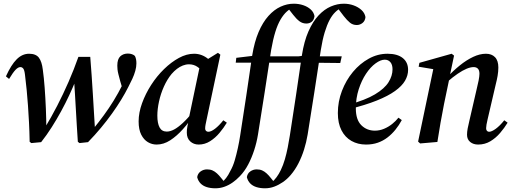

<svg xmlns="http://www.w3.org/2000/svg" viewBox="-20 -766 2779 1036"><path d="M140 -1Q139 -57 136.5 -105Q134 -153 131 -196Q128 -239 124 -280Q120 -321 115 -361Q112 -388 105.5 -396Q99 -404 90 -404Q78 -404 64 -389.5Q50 -375 29 -340L12 -354Q40 -416 70 -446Q100 -476 137 -476Q174 -476 190 -454.5Q206 -433 211 -390Q217 -347 221 -293Q225 -239 227.5 -180Q230 -121 230 -63L215 -64L220 -73Q256 -132 288.5 -195Q321 -258 350 -324.5Q379 -391 403 -459H467Q471 -409 474.5 -359Q478 -309 481 -259Q484 -209 487 -159Q490 -109 493 -60L477 -62L483 -70Q513 -107 540.5 -144.5Q568 -182 593 -222.5Q618 -263 641 -309Q646 -318 650 -328Q654 -338 658 -348L645 -273L629 -327Q623 -349 619 -365Q615 -381 614 -392Q613 -403 613 -412Q613 -447 629 -462Q645 -477 670 -477Q682 -477 692 -473.5Q702 -470 708 -464Q712 -456 714 -446.5Q716 -437 716 -424Q716 -405 710 -383.5Q704 -362 694 -340.5Q684 -319 672 -296Q656 -264 634 -228Q612 -192 584.5 -153.5Q557 -115 524.5 -76Q492 -37 455 1L409 6L400 -1Q397 -44 394.5 -87Q392 -130 389.5 -173Q387 -216 384.5 -258.5Q382 -301 379 -344L394 -347L388 -331Q373 -294 353.5 -252Q334 -210 310 -166Q286 -122 259 -79.5Q232 -37 202 1L149 6Z M825 14Q800 14 778 1Q756 -12 742 -39.5Q728 -67 728 -111Q728 -158 746.5 -209Q765 -260 795.5 -307.5Q826 -355 865 -393Q904 -431 945.5 -453.5Q987 -476 1027 -476Q1049 -476 1068.5 -468.5Q1088 -461 1104.5 -447Q1121 -433 1133 -413L1082 -374Q1067 -390 1046.5 -404.5Q1026 -419 1000 -419Q983 -419 966.5 -412.5Q950 -406 935 -394.5Q920 -383 906 -367Q882 -338 864.5 -299Q847 -260 838 -218.5Q829 -177 829 -142Q829 -101 841 -78.5Q853 -56 880 -56Q898 -56 919 -67Q940 -78 966.5 -102.5Q993 -127 1025 -167L1031 -148H1028Q1000 -106 967 -69Q934 -32 898.5 -9Q863 14 825 14ZM1052 14Q1025 14 1006.5 -3Q988 -20 988 -50Q988 -58 988.5 -65.5Q989 -73 991.5 -86Q994 -99 999 -120L998 -123L1061 -423L1067 -426L1156 -481L1169 -471L1094 -117Q1091 -103 1089 -92.5Q1087 -82 1087 -72Q1087 -64 1092 -59.5Q1097 -55 1104 -55Q1119 -55 1140.5 -71.5Q1162 -88 1185 -117L1204 -104Q1187 -76 1164.5 -49Q1142 -22 1113.5 -4Q1085 14 1052 14Z M1142 250Q1116 250 1095.5 243.5Q1075 237 1062 223.5Q1049 210 1044 190Q1047 170 1062.5 159Q1078 148 1097 148Q1114 148 1126.5 153.5Q1139 159 1150.5 169.5Q1162 180 1173 194L1196 222L1193 225L1174 227V221Q1188 210 1200 194.5Q1212 179 1222 158Q1237 132 1246.5 99.5Q1256 67 1263.5 32.5Q1271 -2 1276 -35Q1293 -143 1309 -250.5Q1325 -358 1341 -468Q1353 -541 1375.5 -593.5Q1398 -646 1428.5 -680Q1459 -714 1494 -730Q1529 -746 1565 -746Q1592 -746 1616 -738Q1640 -730 1656.5 -715Q1673 -700 1677 -679Q1674 -658 1662 -648.5Q1650 -639 1633 -639Q1612 -639 1595.5 -651.5Q1579 -664 1562 -686L1530 -727V-735H1565V-728Q1546 -720 1528 -704Q1510 -688 1494 -661Q1478 -634 1465.5 -593.5Q1453 -553 1443 -496Q1426 -383 1408 -267.5Q1390 -152 1372 -40Q1365 3 1351.5 44.5Q1338 86 1319 122Q1300 158 1274 185Q1255 205 1234 219.5Q1213 234 1190 242Q1167 250 1142 250ZM1252 -428 1255 -454 1372 -468V-462H1654L1647 -428H1364ZM1410 250Q1384 250 1363.5 243.5Q1343 237 1330 223.5Q1317 210 1312 190Q1315 170 1330.5 159Q1346 148 1365 148Q1382 148 1394.5 153.5Q1407 159 1418.5 169.5Q1430 180 1441 194L1462 220V224H1444V220Q1459 208 1472 190.5Q1485 173 1495 152Q1508 125 1517 94Q1526 63 1532.5 30Q1539 -3 1544 -35Q1561 -143 1577 -250.5Q1593 -358 1609 -468Q1621 -544 1644.5 -597Q1668 -650 1699 -683Q1730 -716 1765 -731Q1800 -746 1835 -746Q1863 -746 1888 -737Q1913 -728 1930.5 -712Q1948 -696 1952 -674Q1950 -653 1936 -642Q1922 -631 1905 -631Q1884 -631 1868.5 -643.5Q1853 -656 1835 -679L1800 -725V-731H1824V-725Q1806 -717 1789 -700.5Q1772 -684 1758 -657.5Q1744 -631 1732 -591.5Q1720 -552 1711 -496Q1694 -383 1676 -267.5Q1658 -152 1640 -40Q1633 2 1620.5 41.5Q1608 81 1590 116Q1572 151 1548 179Q1529 201 1506.5 216.5Q1484 232 1460 241Q1436 250 1410 250ZM1520 -428 1523 -454 1640 -468V-462H1824L1816 -426L1633 -428Z M1955 14Q1911 14 1876.5 -5.5Q1842 -25 1822.5 -63Q1803 -101 1803 -156Q1803 -218 1825 -275.5Q1847 -333 1884.5 -378Q1922 -423 1970 -449.5Q2018 -476 2071 -476Q2124 -476 2153 -453Q2182 -430 2182 -389Q2182 -359 2165.5 -330.5Q2149 -302 2111.5 -275Q2074 -248 2013 -223.5Q1952 -199 1863 -177L1860 -201Q1952 -226 2003.5 -257Q2055 -288 2076.5 -322.5Q2098 -357 2098 -392Q2098 -417 2086.5 -430.5Q2075 -444 2056 -444Q2034 -444 2006.5 -424Q1979 -404 1955 -368Q1931 -332 1915.5 -284Q1900 -236 1900 -181Q1900 -120 1929.5 -90.5Q1959 -61 2003 -61Q2028 -61 2052 -71Q2076 -81 2096 -97Q2116 -113 2130 -131L2148 -118Q2133 -90 2113.5 -66Q2094 -42 2070.5 -24Q2047 -6 2018.5 4Q1990 14 1955 14Z M2247 8 2236 -2 2320 -403 2341 -389 2239 -406 2243 -427 2417 -476 2430 -466 2406 -352 2405 -344 2376 -205Q2366 -155 2357 -103.5Q2348 -52 2340 0ZM2560 14Q2534 14 2517 0Q2500 -14 2500 -39Q2500 -54 2503.5 -73Q2507 -92 2513 -116L2552 -285Q2558 -308 2562.5 -331.5Q2567 -355 2567 -368Q2567 -387 2558.5 -395.5Q2550 -404 2536 -404Q2519 -404 2497.5 -395Q2476 -386 2449.5 -368Q2423 -350 2391 -322L2385 -347H2391Q2425 -384 2461 -413Q2497 -442 2533 -459Q2569 -476 2602 -476Q2633 -476 2651 -457.5Q2669 -439 2669 -402Q2669 -380 2665 -357Q2661 -334 2655 -311L2611 -122Q2607 -106 2605 -93.5Q2603 -81 2603 -74Q2603 -65 2607.5 -60Q2612 -55 2619 -55Q2633 -55 2655 -71Q2677 -87 2701 -117L2719 -104Q2702 -76 2678.5 -48.5Q2655 -21 2625.5 -3.5Q2596 14 2560 14Z"/></svg>

Font: Source Serif 4 48pt SemiBold
Style: Italic
Weight: 600
Italic angle: -12°
Designer: Frank Grießhammer
Foundry: Adobe Systems Incorporated
Version: Version 4.004;hotconv 1.0.116;makeotfexe 2.5.65601